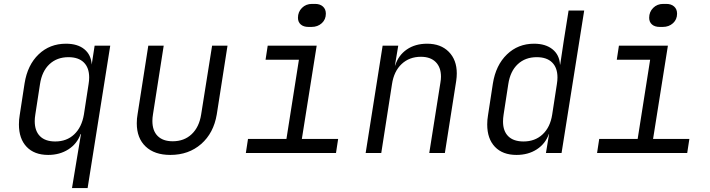

<svg xmlns="http://www.w3.org/2000/svg" viewBox="-20 -784 3640 984"><path d="M465 -550H545L429 180H349L375 23L395 -97H393Q375 -47 330.5 -18.5Q286 10 227 10Q156 10 116.5 -31.5Q77 -73 77 -146Q77 -171 81 -194L106 -357Q121 -451 178 -505.5Q235 -560 318 -560Q378 -560 412.5 -531.5Q447 -503 450 -453ZM434 -353Q437 -371 437 -387Q437 -437 409.5 -464Q382 -491 331 -491Q272 -491 233.5 -455Q195 -419 185 -353L161 -197Q158 -179 158 -163Q158 -113 185 -86Q212 -59 263 -59Q322 -59 360.5 -95.5Q399 -132 410 -197Z M681 -152Q681 -177 685 -198L740 -550H819L764 -198Q761 -180 761 -164Q761 -114 788 -87Q815 -60 865 -60Q924 -60 962.5 -96.5Q1001 -133 1011 -198L1067 -550H1146L1091 -198Q1075 -102 1011 -46Q947 10 853 10Q772 10 726.5 -33Q681 -76 681 -152Z M1561 -646Q1536 -646 1521.5 -658.5Q1507 -671 1507 -693Q1507 -723 1527.5 -743.5Q1548 -764 1579 -764H1595Q1620 -764 1635 -750.5Q1650 -737 1650 -714Q1650 -684 1629 -665Q1608 -646 1577 -646ZM1702 0H1240L1251 -72H1448L1512 -478H1341L1352 -550H1603L1527 -72H1713Z M2321 -408Q2321 -389 2318 -369L2260 0H2180L2237 -360Q2240 -377 2240 -391Q2240 -439 2213 -466Q2186 -493 2137 -493Q2078 -493 2038.5 -456Q1999 -419 1989 -353L1934 0H1854L1941 -550H2021L2004 -448H2005Q2022 -501 2065 -530.5Q2108 -560 2169 -560Q2239 -560 2280 -518.5Q2321 -477 2321 -408Z M2894 -730H2974L2858 0H2778L2794 -97H2793Q2775 -47 2731 -18.5Q2687 10 2627 10Q2556 10 2516.5 -31.5Q2477 -73 2477 -146Q2477 -170 2481 -193L2506 -356Q2521 -450 2578 -505Q2635 -560 2717 -560Q2776 -560 2811.5 -531.5Q2847 -503 2850 -453H2851L2869 -573ZM2834 -353Q2837 -371 2837 -387Q2837 -437 2809.5 -464Q2782 -491 2731 -491Q2672 -491 2633.5 -455Q2595 -419 2585 -353L2561 -197Q2558 -178 2558 -161Q2558 -112 2585 -85.5Q2612 -59 2663 -59Q2722 -59 2761 -95.5Q2800 -132 2810 -197Z M3361 -646Q3336 -646 3321.5 -658.5Q3307 -671 3307 -693Q3307 -723 3327.5 -743.5Q3348 -764 3379 -764H3395Q3420 -764 3435 -750.5Q3450 -737 3450 -714Q3450 -684 3429 -665Q3408 -646 3377 -646ZM3502 0H3040L3051 -72H3248L3312 -478H3141L3152 -550H3403L3327 -72H3513Z"/></svg>

Font: JetBrains Mono Semi Light
Style: Italic
Weight: 350
Italic angle: -9°
Monospace: yes
Designer: Philipp Nurullin, Konstantin Bulenkov
Foundry: JetBrains
Version: 2.002